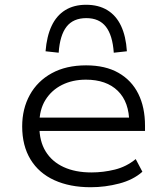

<svg xmlns="http://www.w3.org/2000/svg" viewBox="-20 -777 697 805"><path d="M360 8Q273 8 208 -21.5Q143 -51 108 -108.5Q73 -166 73 -247Q73 -321 105 -379Q137 -437 197 -470Q257 -503 341 -503Q422 -503 477 -471.5Q532 -440 560 -383.5Q588 -327 588 -250V-228H124V-284H546L522 -261Q522 -349 474 -396Q426 -443 340 -443Q284 -443 240 -421Q196 -399 170.5 -358Q145 -317 145 -258V-248Q145 -185 171.5 -142Q198 -99 247 -76.5Q296 -54 363 -54Q413 -54 461.5 -66Q510 -78 549 -110L577 -57Q539 -23 480 -7.5Q421 8 360 8ZM226 -556 171 -562Q176 -625 196.5 -668.5Q217 -712 253.5 -734.5Q290 -757 341 -757Q393 -757 430 -734.5Q467 -712 487.5 -668.5Q508 -625 512 -562L457 -556Q452 -629 424 -665Q396 -701 342 -701Q287 -701 259 -665Q231 -629 226 -556Z"/></svg>

Font: Nunito Sans 7pt SemiExpanded Light
Style: Regular
Weight: 300
Width: 6
Designer: Vernon Adams
Foundry: Vernon Adams
Version: Version 3.101;gftools[0.9.27]